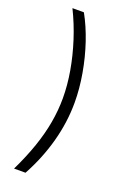

<svg xmlns="http://www.w3.org/2000/svg" viewBox="-171 -828 683 1022"><g transform="rotate(20 170.5 -316.5)"><path d="M51.8 137.2Q92.3 53.7 117.9 -21Q143.6 -95.7 155.8 -165.5Q168 -235.4 168 -302.7Q168 -376 154.3 -455.6Q140.6 -535.2 114.7 -615.7Q88.9 -696.3 51.8 -771.5H116.7Q152.3 -707.5 179 -628.4Q205.6 -549.3 220.2 -465.3Q234.9 -381.3 234.9 -302.7Q234.9 -191.9 204.6 -80.1Q174.3 31.7 116.7 137.2Z"/></g></svg>

Font: Inter 16pt Light
Style: Regular
Weight: 300
Version: Version 4.001;git-66647c0bb